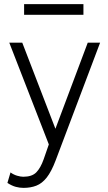

<svg xmlns="http://www.w3.org/2000/svg" viewBox="-20 -687 522 932"><path d="M94 225Q75.5 225 56.8 220Q38 215 16 201L31 150Q46 161 63.2 166Q80.5 171 93 171Q135 171 156 149.8Q177 128.5 192 86L217 14L25 -480H88L249 -62L406 -480H466L250 92Q229.5 146 206.8 174.8Q184 203.5 156.5 214.2Q129 225 94 225ZM97 -615V-667H385V-615Z"/></svg>

Font: Geologica Cursive Thin
Style: Regular
Weight: 250
Designer: Sindre Bremnes, Frode Helland
Foundry: Monokrom Skriftforlag AS
Version: Version 1.010;gftools[0.9.28]